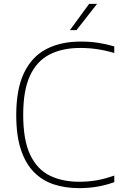

<svg xmlns="http://www.w3.org/2000/svg" viewBox="-20 -964 634 993"><path d="M388.5 9Q317.5 9 258.2 -10.5Q199 -30 155.5 -74Q112 -118 88 -190.5Q64 -263 64 -369Q64 -504.5 104.8 -588.2Q145.5 -672 220.2 -710.5Q295 -749 397 -749Q445 -749 486.8 -742.8Q528.5 -736.5 571 -724V-690Q527.5 -703 484 -709.5Q440.5 -716 395 -716Q302.5 -716 236.5 -682.2Q170.5 -648.5 135.2 -572.8Q100 -497 100 -371Q100 -239 136.2 -163.2Q172.5 -87.5 237.5 -55.8Q302.5 -24 389 -24Q435 -24 477.2 -31Q519.5 -38 571 -56V-22Q528.5 -6.5 484 1.2Q439.5 9 388.5 9ZM341.5 -808 441 -944H482L375.5 -808Z"/></svg>

Font: Encode Sans SC SemiExpanded Thin
Style: Regular
Weight: 250
Width: 6
Designer: Multiple Designers
Foundry: Impallari Type
Version: Version 3.002